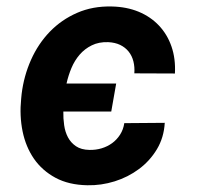

<svg xmlns="http://www.w3.org/2000/svg" viewBox="-20 -558 627 589"><path d="M254.4 -98.1Q273.9 -97.7 291.7 -103Q309.6 -108.4 324 -118.9Q338.4 -129.4 348.4 -145Q358.4 -160.6 361.3 -180.2L485.4 -181.2Q482.9 -136.2 461.4 -100.3Q439.9 -64.5 406.5 -39.6Q373 -14.6 331.8 -1.7Q290.5 11.2 248 10.3Q190.9 9.3 150.1 -12.7Q109.4 -34.7 84.2 -71Q59.1 -107.4 49.3 -155Q39.6 -202.6 44.9 -254.9L46.4 -270Q53.2 -325.2 75.2 -374.5Q97.2 -423.8 132.8 -460.7Q168.5 -497.6 216.6 -518.6Q264.6 -539.6 323.2 -538.1Q368.7 -537.1 405.3 -522Q441.9 -506.8 467.5 -479.7Q493.2 -452.6 506.1 -415.3Q519 -377.9 516.6 -332.5L392.1 -333Q393.6 -352.5 389.2 -369.9Q384.8 -387.2 374.5 -399.9Q364.3 -412.6 348.6 -420.2Q333 -427.7 312 -428.7Q283.2 -429.7 261.5 -418.9Q239.7 -408.2 224.4 -390.4Q209 -372.6 199.2 -349.4Q189.5 -326.2 184.1 -301.8H336.4L321.3 -215.8H174.3Q173.8 -194.8 176.8 -174.1Q179.7 -153.3 188.5 -136.7Q197.3 -120.1 213.1 -109.4Q229 -98.6 254.4 -98.1Z"/></svg>

Font: Roboto Mono
Style: Bold Italic
Weight: 700
Designer: Google
Version: Version 2.000985; 2015; ttfautohint (v1.3)